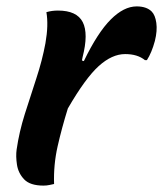

<svg xmlns="http://www.w3.org/2000/svg" viewBox="-20 -574 510 600"><path d="M149 1Q144 2 135 4Q126 6 116 6Q74 6 55.5 -13.5Q37 -33 33 -59.5Q29 -86 32 -107Q40 -162 57.5 -217.5Q75 -273 93.5 -329Q112 -385 122 -439Q132 -496 125 -536Q142 -541 161 -541Q220 -541 238.5 -505Q257 -469 238 -395Q237 -390 236 -385L242 -383Q285 -472 326 -513Q367 -554 407 -554Q438 -554 454 -538Q465 -527 468.5 -502.5Q472 -478 464 -446Q454 -409 439 -386H433Q410 -405 371 -405Q330 -405 288.5 -367.5Q247 -330 192 -235Q173 -174 160 -116.5Q147 -59 149 1Z"/></svg>

Font: Recursive Sn Csl St SmB
Style: Italic
Weight: 600
Italic angle: -15°
Version: Version 1.079;hotconv 1.0.112;makeotfexe 2.5.65598; ttfautoh